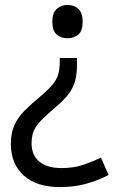

<svg xmlns="http://www.w3.org/2000/svg" viewBox="-20 -566 474 778"><path d="M292 -304Q292 -267 284.5 -239Q277 -211 259 -186.5Q241 -162 208 -134Q170 -102 148 -79.5Q126 -57 117 -36Q108 -15 108 15Q108 63 139.5 89Q171 115 229 115Q279 115 317 102Q355 89 389 73L420 143Q380 164 331.5 178Q283 192 223 192Q128 192 76 145Q24 98 24 17Q24 -28 38.5 -59.5Q53 -91 79.5 -117.5Q106 -144 142 -174Q176 -203 193 -223.5Q210 -244 216 -265Q222 -286 222 -314V-331H292ZM315 -478Q315 -441 297.5 -426Q280 -411 253 -411Q228 -411 210 -426Q192 -441 192 -478Q192 -514 210 -530Q228 -546 253 -546Q280 -546 297.5 -530Q315 -514 315 -478Z"/></svg>

Font: Noto Sans Multani
Style: Regular
Weight: 400
Designer: Monotype Design Team
Foundry: Monotype Imaging Inc.
Version: Version 2.002; ttfautohint (v1.8.4.7-5d5b)